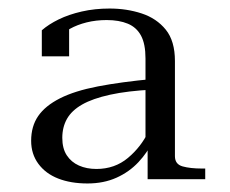

<svg xmlns="http://www.w3.org/2000/svg" viewBox="-20 -740 538 450"><path d="M339 -555 338 -530Q279 -527 238 -518Q197 -509 172.5 -495Q148 -481 137 -461.5Q126 -442 126 -417Q126 -392 136.5 -376Q147 -360 165 -352Q183 -344 206 -344Q249 -344 280 -370Q311 -396 328 -432L338 -409Q326 -383 304.5 -360Q283 -337 253 -323.5Q223 -310 185 -310Q146 -310 116.5 -321.5Q87 -333 70 -356Q53 -379 53 -410Q53 -444 69.5 -468Q86 -492 120.5 -509.5Q155 -527 209.5 -537.5Q264 -548 339 -555ZM326 -320V-398L321 -400V-603Q321 -637 310.5 -656.5Q300 -676 279.5 -684.5Q259 -693 230 -693Q205 -693 183 -687.5Q161 -682 144 -672.5Q127 -663 117 -650Q116 -660 119.5 -668.5Q123 -677 129.5 -682Q136 -687 142 -688V-608H78V-669Q94 -683 117.5 -694.5Q141 -706 171.5 -713Q202 -720 237 -720Q277 -720 312 -708.5Q347 -697 368.5 -670.5Q390 -644 390 -597V-374Q390 -355 408 -350Q426 -345 453 -345H461V-320Z"/></svg>

Font: Roboto Serif 120pt Expanded Light
Style: Regular
Weight: 300
Width: 7
Designer: Greg Gazdowicz
Foundry: Commercial Type
Version: Version 1.008